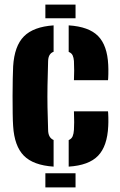

<svg xmlns="http://www.w3.org/2000/svg" viewBox="-20 -820 525 840"><path d="M178.5 -740V-800H310.5V-740ZM214.5 -91Q125.5 -97 84.2 -139Q43 -181 37.5 -268Q36 -288 35.5 -323.8Q35 -359.5 35 -400Q35 -440.5 35.8 -476Q36.5 -511.5 37.5 -530Q43 -619 84.8 -661Q126.5 -703 214.5 -709V-593.5Q191.5 -585.5 190.5 -553Q188.5 -492 187.8 -444.5Q187 -397 187.8 -351.5Q188.5 -306 190.5 -251Q191 -217.5 214.5 -207.5ZM303.5 -469Q304.5 -484 304.5 -511Q304.5 -538 303.5 -553Q302.5 -567.5 297.8 -577.8Q293 -588 280.5 -593V-709Q368.5 -703.5 409 -662.5Q449.5 -621.5 453.5 -536Q454.5 -519.5 454 -496.2Q453.5 -473 452.5 -469ZM280.5 -91V-207Q293 -212.5 297.8 -223.8Q302.5 -235 303.5 -252Q304.5 -267 304.5 -285.5Q304.5 -304 303.5 -333H452.5Q453.5 -327 454 -305.8Q454.5 -284.5 453.5 -268Q449.5 -180.5 409 -138.5Q368.5 -96.5 280.5 -91ZM178.5 0V-62H310.5V0Z"/></svg>

Font: Big Shoulders Stencil Text Black
Style: Regular
Weight: 900
Designer: Patric King
Foundry: XO Type Co
Version: Version 1.000